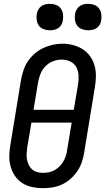

<svg xmlns="http://www.w3.org/2000/svg" viewBox="-20 -974 550 1002"><path d="M203 8Q175 8 147 2Q119 -4 96.5 -18.5Q74 -33 58.5 -55.5Q43 -78 35.5 -104.5Q28 -131 28.5 -159.5Q29 -188 34 -217L90 -559Q95 -584 103 -608.5Q111 -633 126 -655Q141 -677 162 -695Q183 -713 207 -724Q231 -735 256 -740.5Q281 -746 306 -746Q335 -746 362.5 -738.5Q390 -731 412.5 -716.5Q435 -702 450.5 -680Q466 -658 473.5 -631.5Q481 -605 480.5 -576Q480 -547 475 -518L419 -176Q415 -151 406.5 -126.5Q398 -102 383 -80Q368 -58 347.5 -40Q327 -22 303 -11Q279 0 253.5 4Q228 8 203 8ZM365 -401 387 -531Q391 -555 390 -579Q389 -603 378.5 -623Q368 -643 347 -653Q326 -663 302 -663Q279 -663 257 -654.5Q235 -646 218 -629Q201 -612 192 -590Q183 -568 179 -546L155 -401ZM205 -72Q220 -72 235.5 -75Q251 -78 265 -86Q279 -94 290.5 -105.5Q302 -117 310 -130.5Q318 -144 323 -159Q328 -174 330 -189L354 -334H144L122 -204Q120 -188 119 -172Q118 -156 121 -141Q124 -126 130.5 -112.5Q137 -99 148 -89.5Q159 -80 174 -76Q189 -72 205 -72ZM440 -816Q424 -816 408.5 -821.5Q393 -827 383.5 -839.5Q374 -852 371.5 -868.5Q369 -885 372 -902Q374 -913 380 -924Q386 -935 396 -942Q406 -949 417.5 -951.5Q429 -954 440 -954Q457 -954 472 -948.5Q487 -943 496.5 -930.5Q506 -918 508.5 -901.5Q511 -885 508 -868Q507 -857 501 -846Q495 -835 485 -828Q475 -821 463.5 -818.5Q452 -816 440 -816ZM240 -816Q224 -816 208.5 -821.5Q193 -827 183.5 -839.5Q174 -852 171.5 -868.5Q169 -885 172 -902Q174 -913 180 -924Q186 -935 196 -942Q206 -949 217.5 -951.5Q229 -954 240 -954Q257 -954 272 -948.5Q287 -943 296.5 -930.5Q306 -918 308.5 -901.5Q311 -885 308 -868Q307 -857 301 -846Q295 -835 285 -828Q275 -821 263.5 -818.5Q252 -816 240 -816Z"/></svg>

Font: Iosevka Curly Medium Oblique
Style: Regular
Weight: 500
Italic angle: -9°
Monospace: yes
Designer: Belleve Invis
Foundry: Belleve Invis
Version: Version 11.1.0; ttfautohint (v1.8.3)